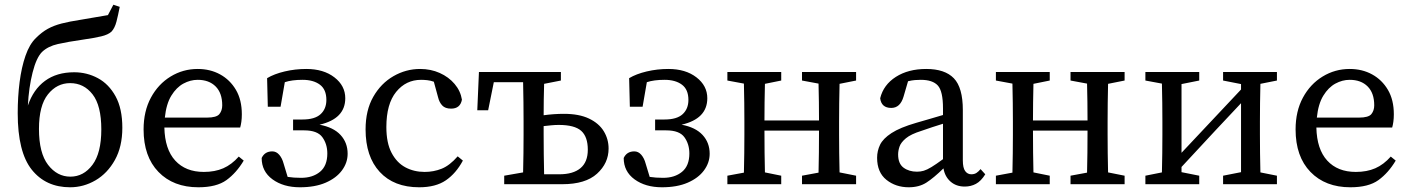

<svg xmlns="http://www.w3.org/2000/svg" viewBox="-20 -780 5971 813"><path d="M277 13Q174 13 114.5 -61.5Q55 -136 55 -301Q55 -370 63 -432.5Q71 -495 88 -544Q105 -593 132 -619Q157 -644 182.5 -658Q208 -672 241 -680.5Q274 -689 320 -696Q349 -701 378.5 -706Q408 -711 437 -716L460 -760L487 -751Q480 -715 473 -688Q466 -661 452 -646Q438 -633 408.5 -626Q379 -619 330 -612Q267 -603 225 -593.5Q183 -584 158 -560Q134 -536 118 -473Q102 -410 98 -333Q121 -401 170.5 -437.5Q220 -474 294 -474Q348 -474 394.5 -449Q441 -424 469.5 -372Q498 -320 498 -239Q498 -159 466.5 -102.5Q435 -46 384.5 -16.5Q334 13 277 13ZM278 -32Q334 -32 371.5 -82Q409 -132 409 -232Q409 -333 372 -380.5Q335 -428 277 -428Q221 -428 183 -380.5Q145 -333 145 -234Q145 -132 183.5 -82Q222 -32 278 -32Z M817 -442Q786 -442 756.5 -426Q727 -410 705.5 -375Q684 -340 678 -282H856Q897 -282 909 -297Q921 -312 921 -334Q921 -386 893 -414Q865 -442 817 -442ZM820 13Q714 13 651 -52Q588 -117 588 -232Q588 -309 619 -366.5Q650 -424 702.5 -456Q755 -488 817 -488Q870 -488 912 -465Q954 -442 979 -399.5Q1004 -357 1004 -296Q1004 -279 1002 -264.5Q1000 -250 997 -240H676Q678 -148 722 -100Q766 -52 843 -52Q890 -52 925.5 -67.5Q961 -83 991 -117L1012 -100Q981 -48 939 -17.5Q897 13 820 13Z M1250 13Q1180 13 1134 -20.5Q1088 -54 1088 -111Q1101 -139 1133 -139Q1150 -139 1162.5 -124.5Q1175 -110 1181 -87L1198 -31Q1211 -29 1225 -28Q1239 -27 1255 -27Q1304 -27 1335 -52.5Q1366 -78 1366 -130Q1366 -170 1345 -199Q1324 -228 1268 -228H1221V-274H1261Q1313 -274 1337.5 -296.5Q1362 -319 1362 -357Q1362 -401 1334.5 -421.5Q1307 -442 1261 -442Q1216 -442 1186 -432L1168 -328H1114L1111 -449Q1141 -467 1185.5 -477.5Q1230 -488 1277 -488Q1350 -488 1396 -452.5Q1442 -417 1442 -364Q1442 -277 1333 -252Q1392 -241 1422 -208.5Q1452 -176 1452 -129Q1452 -91 1428 -58.5Q1404 -26 1359 -6.5Q1314 13 1250 13Z M1755 13Q1648 13 1588 -52Q1528 -117 1528 -232Q1528 -313 1560.5 -370Q1593 -427 1646 -457.5Q1699 -488 1759 -488Q1804 -488 1842 -471Q1880 -454 1905 -424.5Q1930 -395 1936 -358Q1929 -320 1890 -320Q1865 -320 1852.5 -333.5Q1840 -347 1835 -368L1817 -434Q1803 -439 1789 -440.5Q1775 -442 1763 -442Q1699 -442 1657.5 -391Q1616 -340 1616 -242Q1616 -175 1638 -133Q1660 -91 1696.5 -71.5Q1733 -52 1778 -52Q1816 -52 1850 -65.5Q1884 -79 1918 -118L1940 -100Q1911 -46 1868 -16.5Q1825 13 1755 13Z M2282 -210Q2282 -174 2282.5 -127Q2283 -80 2284 -42H2348Q2407 -42 2438 -68Q2469 -94 2469 -146Q2469 -201 2441 -226Q2413 -251 2346 -251Q2331 -251 2315 -249.5Q2299 -248 2282 -246ZM2001 -313 2008 -475H2355V-439L2284 -425Q2283 -394 2282.5 -359Q2282 -324 2282 -292Q2326 -298 2368 -298Q2432 -298 2474 -278Q2516 -258 2536.5 -224.5Q2557 -191 2557 -151Q2557 -89 2508 -44.5Q2459 0 2361 0H2115V-36L2195 -50Q2196 -87 2196.5 -131.5Q2197 -176 2197 -210V-265Q2197 -300 2196.5 -347Q2196 -394 2195 -432H2071L2047 -313Z M2783 13Q2713 13 2667 -20.5Q2621 -54 2621 -111Q2634 -139 2666 -139Q2683 -139 2695.5 -124.5Q2708 -110 2714 -87L2731 -31Q2744 -29 2758 -28Q2772 -27 2788 -27Q2837 -27 2868 -52.5Q2899 -78 2899 -130Q2899 -170 2878 -199Q2857 -228 2801 -228H2754V-274H2794Q2846 -274 2870.5 -296.5Q2895 -319 2895 -357Q2895 -401 2867.5 -421.5Q2840 -442 2794 -442Q2749 -442 2719 -432L2701 -328H2647L2644 -449Q2674 -467 2718.5 -477.5Q2763 -488 2810 -488Q2883 -488 2929 -452.5Q2975 -417 2975 -364Q2975 -277 2866 -252Q2925 -241 2955 -208.5Q2985 -176 2985 -129Q2985 -91 2961 -58.5Q2937 -26 2892 -6.5Q2847 13 2783 13Z M3376 -439V-475H3605V-439L3535 -425Q3534 -388 3533.5 -343.5Q3533 -299 3533 -265V-210Q3533 -176 3533.5 -132Q3534 -88 3535 -50L3605 -36V0H3376V-36L3446 -49Q3447 -86 3447.5 -133.5Q3448 -181 3448 -227H3217Q3217 -181 3217.5 -134Q3218 -87 3219 -50L3288 -36V0H3060V-36L3130 -49Q3131 -87 3131.5 -131.5Q3132 -176 3132 -210V-265Q3132 -299 3131.5 -344Q3131 -389 3130 -426L3060 -439V-475H3288V-439L3219 -425Q3218 -389 3217.5 -346.5Q3217 -304 3217 -270H3448Q3448 -305 3447.5 -347.5Q3447 -390 3446 -426Z M4065 10Q4029 10 4005 -11Q3981 -32 3975 -67Q3934 -27 3903 -7Q3872 13 3828 13Q3773 13 3733.5 -18.5Q3694 -50 3694 -112Q3694 -141 3706.5 -167Q3719 -193 3755 -216.5Q3791 -240 3860 -260Q3889 -268 3917 -276.5Q3945 -285 3973 -293V-321Q3973 -394 3951 -418Q3929 -442 3879 -442Q3868 -442 3854.5 -441Q3841 -440 3825 -436L3806 -371Q3792 -323 3754 -323Q3712 -323 3707 -364Q3721 -421 3773.5 -454.5Q3826 -488 3902 -488Q3981 -488 4019 -448.5Q4057 -409 4057 -314V-101Q4057 -69 4067 -55.5Q4077 -42 4093 -42Q4106 -42 4115 -48Q4124 -54 4132 -64L4152 -42Q4134 -13 4112.5 -1.5Q4091 10 4065 10ZM3783 -126Q3783 -87 3806 -70Q3829 -53 3863 -53Q3878 -53 3891.5 -57Q3905 -61 3924 -72.5Q3943 -84 3973 -106V-256Q3950 -249 3927.5 -241.5Q3905 -234 3882 -226Q3837 -212 3816 -194.5Q3795 -177 3789 -159.5Q3783 -142 3783 -126Z M4513 -439V-475H4742V-439L4672 -425Q4671 -388 4670.5 -343.5Q4670 -299 4670 -265V-210Q4670 -176 4670.5 -132Q4671 -88 4672 -50L4742 -36V0H4513V-36L4583 -49Q4584 -86 4584.5 -133.5Q4585 -181 4585 -227H4354Q4354 -181 4354.5 -134Q4355 -87 4356 -50L4425 -36V0H4197V-36L4267 -49Q4268 -87 4268.5 -131.5Q4269 -176 4269 -210V-265Q4269 -299 4268.5 -344Q4268 -389 4267 -426L4197 -439V-475H4425V-439L4356 -425Q4355 -389 4354.5 -346.5Q4354 -304 4354 -270H4585Q4585 -305 4584.5 -347.5Q4584 -390 4583 -426Z M5159 -439V-475H5387V-439L5317 -425Q5316 -388 5315.5 -343.5Q5315 -299 5315 -265V-210Q5315 -176 5315.5 -131.5Q5316 -87 5317 -50L5387 -36V0H5159V-36L5235 -51V-343L5126 -227L4983 -73V-51L5058 -36V0H4830V-36L4900 -50Q4901 -87 4901.5 -131.5Q4902 -176 4902 -210V-265Q4902 -299 4901.5 -344Q4901 -389 4900 -426L4830 -439V-475H5058V-439L4983 -424V-133L5235 -401V-424Z M5695 -442Q5664 -442 5634.5 -426Q5605 -410 5583.5 -375Q5562 -340 5556 -282H5734Q5775 -282 5787 -297Q5799 -312 5799 -334Q5799 -386 5771 -414Q5743 -442 5695 -442ZM5698 13Q5592 13 5529 -52Q5466 -117 5466 -232Q5466 -309 5497 -366.5Q5528 -424 5580.5 -456Q5633 -488 5695 -488Q5748 -488 5790 -465Q5832 -442 5857 -399.5Q5882 -357 5882 -296Q5882 -279 5880 -264.5Q5878 -250 5875 -240H5554Q5556 -148 5600 -100Q5644 -52 5721 -52Q5768 -52 5803.5 -67.5Q5839 -83 5869 -117L5890 -100Q5859 -48 5817 -17.5Q5775 13 5698 13Z"/></svg>

Font: Source Serif 4
Style: Regular
Weight: 400
Designer: Frank Grießhammer
Foundry: Adobe
Version: Version 4.005;hotconv 1.1.0;makeotfexe 2.6.0